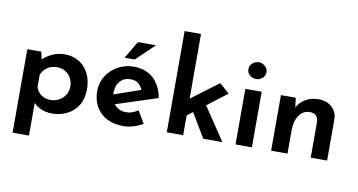

<svg xmlns="http://www.w3.org/2000/svg" viewBox="-90 -1022 2731 1466"><g transform="rotate(10 1275.5 -289.0)"><path d="M340 11Q301 11 263.5 -4Q226 -19 201 -46V207H74V-440H183L195 -382Q227 -412 269.5 -431.5Q312 -451 365 -451Q426 -451 473.5 -422.5Q521 -394 548.5 -341.5Q576 -289 576 -217Q576 -145 545.5 -94Q515 -43 461.5 -16Q408 11 340 11ZM315 -89Q350 -89 380 -105Q410 -121 428.5 -149.5Q447 -178 447 -215Q447 -272 411 -308Q375 -344 324 -344Q279 -344 248.5 -323.5Q218 -303 201 -266V-170Q212 -133 242.5 -111Q273 -89 315 -89Z M898 11Q821 11 766.5 -18.5Q712 -48 683.5 -100Q655 -152 655 -219Q655 -284 688 -336Q721 -388 776.5 -419Q832 -450 901 -450Q991 -450 1050 -397.5Q1109 -345 1127 -247L805 -142Q839 -97 901 -97Q925 -97 947.5 -105Q970 -113 992 -128L1048 -33Q1014 -13 974 -1Q934 11 898 11ZM780 -214 986 -285Q976 -311 954 -331Q932 -351 891 -351Q841 -351 810.5 -317Q780 -283 780 -227Q780 -220 780 -214ZM1037 -640 895 -505H817L896 -640Z M1233 0V-785H1360V-283L1570 -441L1647 -373L1493 -255L1664 0H1516L1404 -187L1360 -153V0Z M1766 -431H1893V0H1766ZM1763 -584Q1763 -612 1785 -630.5Q1807 -649 1834 -649Q1859 -649 1881 -630.5Q1903 -612 1903 -584Q1903 -554 1881 -536.5Q1859 -519 1834 -519Q1807 -519 1785 -536.5Q1763 -554 1763 -584Z M2157 -431 2166 -358Q2189 -400 2231.5 -425Q2274 -450 2333 -450Q2394 -450 2434.5 -414Q2475 -378 2476 -321V0H2349V-275Q2348 -305 2332.5 -323.5Q2317 -342 2281 -342Q2231 -342 2200 -297Q2169 -252 2169 -182V0H2042V-431Z"/></g></svg>

Font: Reem Kufi SemiBold
Style: Regular
Weight: 600
Designer: Khaled Hosny
Version: Version 1.001